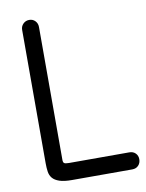

<svg xmlns="http://www.w3.org/2000/svg" viewBox="-83 -784 641 843"><g transform="rotate(-10 238.0 -362.5)"><path d="M438 -76Q455 -76 465.5 -65.5Q476 -55 476 -39Q476 -22 465.5 -11Q455 0 438 0H169Q134 0 113.5 -7Q93 -14 83 -26Q73 -38 70.5 -55Q68 -72 68 -92V-687Q68 -703 79 -714Q90 -725 106 -725Q122 -725 132.5 -714Q143 -703 143 -687V-92Q143 -84 147.5 -80Q152 -76 169 -76Z"/></g></svg>

Font: VDS Compensated
Style: Light
Weight: 300
Designer: artmaker
Foundry: artmaker
Version: Version 1.000 2012 initial release